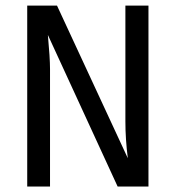

<svg xmlns="http://www.w3.org/2000/svg" viewBox="-20 -679 640 699"><path d="M408.2 0 154.3 -551.8Q162.1 -467.8 162.1 -427.7V0H79.1V-658.7H187.5L445.3 -103Q436.5 -173.3 436.5 -236.8V-658.7H520.5V0Z"/></svg>

Font: Courier New
Style: Regular
Weight: 400
Designer: Steve Matteson
Foundry: Ascender Corporation
Version: Version 2.00.3